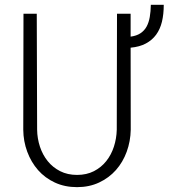

<svg xmlns="http://www.w3.org/2000/svg" viewBox="-20 -768 701 798"><path d="M522.9 -710.9V-615.7Q547.9 -619.1 564 -629.9Q580.1 -640.6 589.4 -657.7Q598.6 -674.8 602.5 -697.5Q606.4 -720.2 606.9 -748H660.6Q660.6 -709 653.1 -677.7Q645.5 -646.5 628.9 -623.8Q612.3 -601.1 586.2 -587.2Q560.1 -573.2 522.9 -569.8L523.4 -229Q522.5 -180.7 506.6 -137.2Q490.7 -93.8 461.9 -61.3Q433.1 -28.8 392.1 -9.5Q351.1 9.8 300.3 9.8Q249 9.8 208 -9.3Q167 -28.3 138.2 -61Q109.4 -93.8 93.3 -137.2Q77.1 -180.7 76.7 -229L77.6 -710.9H132.8L134.3 -229Q134.8 -192.4 146 -158.4Q157.2 -124.5 178.2 -98.4Q199.2 -72.3 230 -56.6Q260.7 -41 300.3 -41Q339.8 -41 370.4 -56.6Q400.9 -72.3 421.6 -98.4Q442.4 -124.5 453.4 -158.4Q464.4 -192.4 465.3 -229L466.3 -710.9Z"/></svg>

Font: Roboto Mono Light
Style: Regular
Weight: 300
Designer: Google
Version: Version 2.000985; 2015; ttfautohint (v1.3)